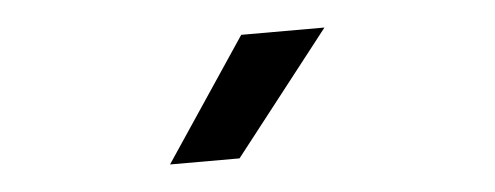

<svg xmlns="http://www.w3.org/2000/svg" viewBox="-28 -814 716 278"><g transform="rotate(-5 330.0 -675.0)"><path d="M311 -586 450 -764H329L210 -586Z"/></g></svg>

Font: Uncut Plan8
Style: Regular
Weight: 400
Designer: Kasper Nordkvist
Foundry: UNCUT.wtf
Version: Version 1.002;Glyphs 3.1.2 (3151)